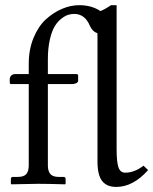

<svg xmlns="http://www.w3.org/2000/svg" viewBox="-20 -718 599 750"><path d="M435.5 -134.8Q435.5 -85.9 442.6 -64.7Q449.7 -43.5 469.2 -43.5Q505.4 -43.5 540.5 -70.8L558.6 -53.7Q500 12.2 434.1 12.2Q397.5 12.2 379.2 -10.7Q360.8 -33.7 360.8 -87.4V-575.7Q360.8 -584.5 360.4 -588.4Q341.8 -594.2 332 -615.2Q312.5 -663.6 270 -663.6Q258.3 -663.6 246.6 -660.2Q234.9 -656.7 220 -645.3Q205.1 -633.8 193.8 -615.5Q182.6 -597.2 174.8 -563.7Q167 -530.3 167 -486.3V-428.7H277.3Q285.2 -428.7 285.2 -422.9V-402.8Q285.2 -396.5 277.8 -393.1Q270.5 -389.6 261.7 -389.6H167V-71.8Q167 -49.3 176.8 -38.1Q186.5 -26.9 210 -26.9H228Q236.3 -26.9 236.3 -18.6V0L234.4 2Q167 0 127.9 0L24.4 2L22.5 0V-18.6Q22.5 -26.9 30.3 -26.9H49.3Q73.2 -26.9 82.8 -38.1Q92.3 -49.3 92.3 -71.8V-389.6H23.4Q18.1 -389.6 18.1 -395.5V-409.2Q18.1 -416.5 23.7 -422.6Q29.3 -428.7 41 -428.7H92.3V-469.2Q92.3 -524.9 111.1 -570.3Q129.9 -615.7 159.4 -642.6Q189 -669.4 222.7 -683.6Q256.3 -697.8 289.1 -697.8Q337.9 -697.8 372.1 -674.8Q389.6 -681.2 413.6 -697.8H435.5Z"/></svg>

Font: Libertinage
Style: l
Weight: 400
Designer: OSP
Foundry: OSP
Version: Version 1.0; 2008; OFL relea